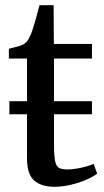

<svg xmlns="http://www.w3.org/2000/svg" viewBox="-20 -706 398 736"><path d="M188.5 10Q138.5 10 111 -14Q83.5 -38 83.5 -99.5V-268H16V-318H83.5V-481.5H14V-519Q22.5 -521.5 34 -524.2Q45.5 -527 56 -530.2Q66.5 -533.5 71.5 -537Q78 -541.5 82.8 -546.8Q87.5 -552 91.2 -559.2Q95 -566.5 99 -576Q103.5 -587.5 109.8 -608.2Q116 -629 122 -650.2Q128 -671.5 131.5 -686H185.5L186.5 -537.5H332.5V-481.5H187V-318H332.5V-268H187V-154.5Q187 -110 191.2 -89Q195.5 -68 206.5 -62.2Q217.5 -56.5 238.5 -56.5Q255 -56.5 274.5 -59.8Q294 -63 311.2 -68Q328.5 -73 339 -78L352.5 -40.5Q338 -29 311.2 -17.2Q284.5 -5.5 252 2.2Q219.5 10 188.5 10Z"/></svg>

Font: Merriweather 60pt
Style: Regular
Weight: 400
Version: Version 2.100